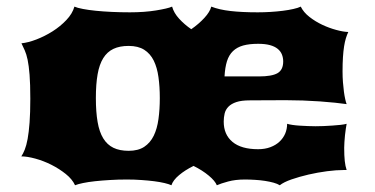

<svg xmlns="http://www.w3.org/2000/svg" viewBox="-20 -547 1118 572"><path d="M43.5 -81.1Q48.8 -88.9 53.7 -101.1Q58.6 -113.3 62.3 -133.1Q65.9 -152.8 68.1 -181.9Q70.3 -210.9 70.3 -252.9Q70.3 -296.9 68.1 -324.2Q65.9 -351.6 62.3 -368.9Q58.6 -386.2 53.7 -397Q48.8 -407.7 43.9 -418Q63.5 -419.9 88.4 -429.4Q113.3 -439 136.5 -453.6Q159.7 -468.3 177.7 -487.3Q195.8 -506.3 201.7 -527.3Q210.4 -523.4 227.1 -520.3Q243.7 -517.1 265.6 -514.9Q287.6 -512.7 313.5 -511.5Q339.4 -510.3 367.2 -510.3Q388.2 -510.3 408.2 -511.7Q428.2 -513.2 444.8 -515.9Q461.4 -518.6 473.9 -521.5Q486.3 -524.4 492.7 -527.3Q498 -508.3 513.7 -491.2Q529.3 -474.1 549.8 -460Q572.3 -475.6 588.9 -493.7Q605.5 -511.7 609.4 -527.3Q632.8 -518.1 666.7 -514.2Q700.7 -510.3 748 -510.3Q767.1 -510.3 786.4 -511.5Q805.7 -512.7 823 -514.9Q840.3 -517.1 854.2 -520.3Q868.2 -523.4 876 -527.3Q884.3 -510.3 901.9 -496.6Q919.4 -482.9 940.2 -473.1Q960.9 -463.4 981.9 -457.8Q1002.9 -452.1 1017.6 -451.7Q1013.7 -443.4 1010.5 -433.1Q1007.3 -422.9 1005.1 -408.9Q1002.9 -395 1001.7 -376.5Q1000.5 -357.9 1000.5 -334Q1000.5 -317.4 1001.7 -302Q1002.9 -286.6 1004.6 -273.9Q1006.3 -261.2 1008.5 -251.5Q1010.7 -241.7 1012.7 -236.8Q999 -238.8 978.3 -241Q957.5 -243.2 933.1 -244.9Q908.7 -246.6 882.3 -247.6Q856 -248.5 832 -248.5Q803.7 -248.5 778.8 -248.3Q753.9 -248 724.1 -248Q699.2 -248 684.1 -242.9Q668.9 -237.8 660.4 -229Q651.9 -220.2 649.2 -208.7Q646.5 -197.3 646.5 -184.6Q646.5 -146 672.6 -124.3Q698.7 -102.5 749 -102.5Q769.5 -102.5 785.6 -108.6Q801.8 -114.7 812.7 -125Q823.7 -135.3 829.6 -148.9Q835.4 -162.6 835.4 -178.2Q841.3 -176.3 851.6 -174.8Q861.8 -173.3 873.8 -172.6Q885.7 -171.9 897.9 -171.4Q910.2 -170.9 920.4 -170.9Q930.7 -170.9 943.8 -171.4Q957 -171.9 970.2 -172.9Q983.4 -173.8 994.6 -175Q1005.9 -176.3 1012.7 -178.2Q1011.7 -172.9 1010.3 -163.8Q1008.8 -154.8 1007.8 -144.5Q1006.8 -134.3 1006.1 -124Q1005.4 -113.8 1005.4 -106.9Q1005.4 -83 1007.1 -67.4Q1008.8 -51.8 1012.7 -40.5H1003.9Q982.4 -40.5 954.3 -36.9Q926.3 -33.2 898.9 -26.9Q871.6 -20.5 848.4 -12.5Q825.2 -4.4 813.5 4.9Q806.6 0.5 795.2 -2.7Q783.7 -5.9 769.5 -8.1Q755.4 -10.3 739.7 -11.2Q724.1 -12.2 709.5 -12.2Q681.2 -12.2 659.7 -6.3Q638.2 -0.5 626 4.9Q620.6 -8.3 601.8 -23.9Q583 -39.6 556.6 -52.7Q531.7 -40.5 513.7 -25.4Q495.6 -10.3 490.7 4.9Q483.4 1.5 470 -1.7Q456.5 -4.9 439.2 -7.1Q421.9 -9.3 401.1 -10.7Q380.4 -12.2 357.9 -12.2Q331.5 -12.2 307.4 -10.7Q283.2 -9.3 262.9 -7.1Q242.7 -4.9 227.3 -1.7Q211.9 1.5 203.6 4.9Q195.3 -13.2 175.8 -28.8Q156.2 -44.4 132.8 -56.2Q109.4 -67.9 85.2 -74.5Q61 -81.1 43.5 -81.1ZM751 -319.3Q790 -319.3 806.9 -329.1Q823.7 -338.9 823.7 -363.8Q823.7 -375 819.8 -384.8Q815.9 -394.5 807.1 -401.6Q798.3 -408.7 784.2 -412.6Q770 -416.5 749 -416.5Q722.7 -416.5 704.3 -411.4Q686 -406.2 674.1 -394.8Q662.1 -383.3 656.2 -364.7Q650.4 -346.2 648.9 -319.3ZM265.6 -254.9Q265.6 -213.4 270.8 -183.6Q275.9 -153.8 287.6 -134.8Q299.3 -115.7 317.9 -106.7Q336.4 -97.7 363.3 -97.7Q391.6 -97.7 409.7 -109.6Q427.7 -121.6 438 -142.6Q448.2 -163.6 452.1 -192.4Q456.1 -221.2 456.1 -254.9Q456.1 -288.6 452.1 -317.1Q448.2 -345.7 438 -366.5Q427.7 -387.2 409.7 -398.7Q391.6 -410.2 363.3 -410.2Q336.4 -410.2 317.9 -401.4Q299.3 -392.6 287.6 -373.8Q275.9 -355 270.8 -325.7Q265.6 -296.4 265.6 -254.9Z"/></svg>

Font: Arbutus
Style: Regular
Weight: 400
Designer: Karolina Lach
Foundry: Sorkin Type Co.
Version: Version 1.003